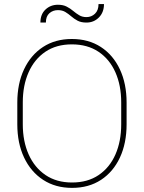

<svg xmlns="http://www.w3.org/2000/svg" viewBox="-20 -912 706 942"><path d="M601.1 -408.7V-302.2Q601.1 -209.5 568.4 -139.2Q535.6 -68.8 475.6 -29.5Q415.5 9.8 333.5 9.8Q252 9.8 191.7 -29.5Q131.3 -68.8 98.1 -139.2Q64.9 -209.5 64.9 -302.2V-408.7Q64.9 -501.5 97.9 -571.8Q130.9 -642.1 190.9 -681.4Q251 -720.7 332.5 -720.7Q414.6 -720.7 474.9 -681.4Q535.2 -642.1 568.1 -571.8Q601.1 -501.5 601.1 -408.7ZM574.7 -302.2V-409.7Q574.7 -493.2 546.1 -557.4Q517.6 -621.6 463.4 -658Q409.2 -694.3 332.5 -694.3Q256.3 -694.3 202.6 -658Q148.9 -621.6 120.4 -557.4Q91.8 -493.2 91.8 -409.7V-302.2Q91.8 -218.8 120.6 -154.3Q149.4 -89.8 203.4 -53.2Q257.3 -16.6 333.5 -16.6Q410.2 -16.6 464.1 -53.2Q518.1 -89.8 546.4 -154.3Q574.7 -218.8 574.7 -302.2ZM463.4 -892.1H490.2Q490.2 -851.6 465.3 -826.4Q440.4 -801.3 404.3 -801.3Q377.9 -801.3 360.6 -810.5Q343.3 -819.8 329.6 -831.8Q315.9 -843.8 300.8 -853Q285.6 -862.3 264.2 -862.3Q239.7 -862.3 222.4 -847.2Q205.1 -832 205.1 -801.3H178.2Q178.2 -841.8 203.1 -865.2Q228 -888.7 264.2 -888.7Q289.6 -888.7 307.1 -879.6Q324.7 -870.6 339.1 -858.4Q353.5 -846.2 368.7 -837.2Q383.8 -828.1 404.3 -828.1Q428.7 -828.1 446 -844.7Q463.4 -861.3 463.4 -892.1Z"/></svg>

Font: Vazirmatn UI FD Thin
Style: Regular
Weight: 100
Designer: Saber Rastikerdar
Foundry: Saber Rastikerdar
Version: Version 33.003